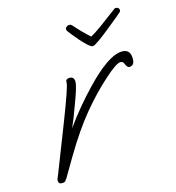

<svg xmlns="http://www.w3.org/2000/svg" viewBox="-106 -613 663 724"><g transform="rotate(-20 225.0 -251.0)"><path d="M437 -527Q442 -527 446 -523.5Q450 -520 450 -515Q450 -510 446 -507Q444 -505 425 -492Q406 -479 381.5 -462.5Q357 -446 336 -433.5Q315 -421 308 -421Q302 -421 290.5 -433Q279 -445 267 -461.5Q255 -478 246 -491.5Q237 -505 235 -509Q234 -511 234 -515Q234 -520 239 -523.5Q244 -527 249 -527Q257 -527 261 -521Q289 -483 314 -457Q334 -466 360 -481.5Q386 -497 407 -510.5Q428 -524 432 -526Q434 -527 437 -527ZM25 25Q9 25 9 12Q9 6 12.5 0Q16 -6 18 -10L109 -194Q167 -312 167 -325Q167 -339 181 -339Q200 -339 200 -320Q200 -310 191 -288Q182 -266 168 -237Q144 -185 128 -157Q158 -192 189 -223Q220 -254 252 -282Q347 -365 398 -365Q433 -365 433 -332Q433 -300 412 -300Q402 -300 397 -317Q394 -329 383 -329Q366 -329 317 -292Q263 -252 208.5 -197Q154 -142 93 -57L43 13Q39 18 35.5 21.5Q32 25 25 25Z"/></g></svg>

Font: Oooh Baby
Style: Regular
Weight: 400
Designer: Robert E. Leuschke
Foundry: Robert E. Leuschke
Version: Version 1.011; ttfautohint (v1.8.3)